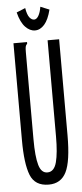

<svg xmlns="http://www.w3.org/2000/svg" viewBox="-55 -804 361 846"><g transform="rotate(-5 125.0 -381.0)"><path d="M126 11Q65 11 45 -39.5Q25 -90 25 -195V-623H85V-616Q79 -610 77.5 -603Q76 -596 76 -579V-194Q76 -117 87 -79.5Q98 -42 126 -43Q155 -44 165.5 -84.5Q176 -125 176 -197V-623H227V-198Q227 -83 203.5 -36Q180 11 126 11ZM157 -773 196 -757Q185 -713 166.5 -692Q148 -671 125 -671Q102 -671 82 -692Q62 -713 51 -757L90 -773Q95 -743 104.5 -731Q114 -719 125 -719Q136 -719 144.5 -733.5Q153 -748 157 -773Z"/></g></svg>

Font: Inconsolata UltraCondensed
Style: Regular
Weight: 400
Width: 1
Monospace: yes
Designer: Raph Levien, Cyreal, Brenton Simpson
Foundry: Raph Levien, Cyreal, Google
Version: Version 3.000; ttfautohint (v1.8.2.53-6de2)